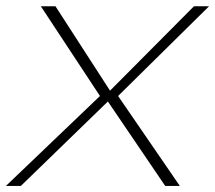

<svg xmlns="http://www.w3.org/2000/svg" viewBox="-54 -610 706 630"><path d="M-34.5 0 274 -295 80 -589.5H128L307 -312.5L582.5 -589.5H632L333.5 -295L536 0H488L300 -277L14.5 0Z"/></svg>

Font: Anybody ExtraExpanded ExtraLight
Style: Italic
Weight: 200
Width: 8
Italic angle: -10°
Designer: Tyler Finck
Foundry: Etcetera Type Company
Version: Version 1.010; ttfautohint (v1.8.3) -l 8 -r 50 -G 200 -x 14 